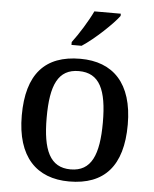

<svg xmlns="http://www.w3.org/2000/svg" viewBox="-54 -812 696 868"><g transform="rotate(5 293.5 -378.0)"><path d="M249 -619V-606H295C351 -642 434 -721 459 -756V-766H339C318 -721 278 -657 249 -619ZM292 10C451 10 534 -81 534 -269C534 -457 443 -547 295 -547C135 -547 53 -457 53 -269C53 -81 144 10 292 10ZM294 -45C200 -45 166 -122 166 -269C166 -417 199 -491 293 -491C387 -491 421 -417 421 -269C421 -122 388 -45 294 -45Z"/></g></svg>

Font: Noto Serif Yezidi Medium
Style: Regular
Weight: 500
Designer: Dalton Maag Ltd
Foundry: Dalton Maag Ltd
Version: Version 1.001